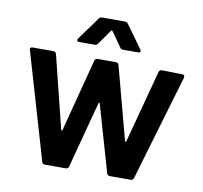

<svg xmlns="http://www.w3.org/2000/svg" viewBox="-78 -784 917 868"><g transform="rotate(10 380.5 -350.0)"><path d="M183 0Q172 0 169 -10L25 -502Q25 -512 36 -512H131Q142 -512 145 -502L228 -168Q229 -165 231 -165Q233 -165 234 -168L321 -502Q324 -512 335 -512H418Q429 -512 432 -502L521 -168Q522 -165 524 -165Q526 -165 527 -168L616 -502Q619 -512 630 -512L724 -510Q730 -510 732 -507Q734 -504 734 -500Q734 -499 734 -497L590 -10Q587 0 577 0H481Q470 0 467 -10L379 -315Q378 -318 376 -318Q374 -318 373 -315L292 -10Q289 0 278 0ZM240 -573Q232 -573 230.5 -576Q229 -579 229 -581Q229 -584 232 -588L308 -693Q313 -700 322 -700H427Q436 -700 441 -693L517 -588Q520 -584 520 -580Q520 -573 510 -573H440Q431 -573 426 -581L379 -648Q377 -650 375 -650Q373 -650 372 -648L325 -581Q320 -573 311 -573Z"/></g></svg>

Font: LinhAnh SemBd
Style: Regular
Weight: 600
Monospace: yes
Designer: Jeremy Tribby
Foundry: Tribby Type
Version: Version 1.408